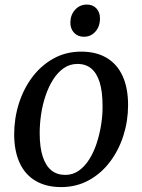

<svg xmlns="http://www.w3.org/2000/svg" viewBox="-20 -788 608 820"><path d="M326.5 -567.5Q391 -567.5 435.8 -540.8Q480.5 -514 503.8 -463Q527 -412 527 -339Q527 -271.5 507 -208.8Q487 -146 449.2 -96.2Q411.5 -46.5 358.8 -17.8Q306 11 241 11Q178 11 133 -15Q88 -41 64.5 -91.2Q41 -141.5 40.5 -213Q40.5 -282 60.5 -345.5Q80.5 -409 118.2 -459Q156 -509 208.8 -538.2Q261.5 -567.5 326.5 -567.5ZM311 -515Q278 -515 252 -496.8Q226 -478.5 206.8 -448Q187.5 -417.5 174.5 -379Q161.5 -340.5 155.5 -299.5Q149.5 -258.5 149.5 -219.5Q149.5 -159 162.5 -119.2Q175.5 -79.5 199.8 -60.2Q224 -41 258.5 -41Q291 -41 316.5 -59Q342 -77 361.2 -107.5Q380.5 -138 393 -176.5Q405.5 -215 412 -256Q418.5 -297 418 -335.5Q418 -396.5 405.8 -436Q393.5 -475.5 370 -495.2Q346.5 -515 311 -515ZM338 -631Q312.5 -631 296.2 -648.2Q280 -665.5 280.5 -693.5Q281.5 -726 301.5 -747.2Q321.5 -768.5 351 -768.5Q376.5 -768.5 391.8 -752Q407 -735.5 407 -709.5Q407 -675 387.5 -653Q368 -631 338 -631Z"/></svg>

Font: Merriweather 20pt
Style: Italic
Weight: 400
Italic angle: -7.8°
Version: Version 2.101